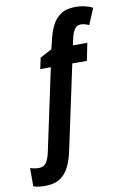

<svg xmlns="http://www.w3.org/2000/svg" viewBox="-220 -826 742 1128"><g transform="rotate(-10 150.5 -262.5)"><path d="M-44 240Q-62 240 -80 238Q-98 236 -114 230V121Q-103 125 -89 127.5Q-75 130 -64 130Q-32 130 -17 106.5Q-2 83 6 42L109 -441H46L60 -507L130 -544L141 -588Q152 -639 171 -679Q190 -719 224 -742Q258 -765 312 -765Q339 -765 365 -759.5Q391 -754 415 -742L374 -645Q363 -651 350.5 -654.5Q338 -658 326 -658Q301 -658 288 -638Q275 -618 268 -586L259 -545H345L324 -441H237L131 55Q120 110 100.5 151.5Q81 193 46.5 216.5Q12 240 -44 240Z"/></g></svg>

Font: Noto Sans Condensed
Style: Bold Italic
Weight: 700
Width: 3
Italic angle: -12°
Designer: Monotype Design Team
Foundry: Monotype Imaging Inc.
Version: Version 2.013; ttfautohint (v1.8.4.7-5d5b)